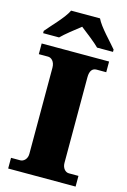

<svg xmlns="http://www.w3.org/2000/svg" viewBox="-138 -995 701 1059"><g transform="rotate(15 213.0 -465.5)"><path d="M14 -784V-771H105C126 -793 183 -838 213 -861C243 -838 301 -793 322 -771H413V-784C382 -822 317 -886 296 -931H131C110 -886 45 -822 14 -784ZM21 0H406V-61H351C331 -61 313 -81 313 -110V-599C313 -636 327 -653 351 -653H406V-714H21V-653H74C92 -653 113 -636 113 -600V-108C113 -78 92 -61 74 -61H21Z"/></g></svg>

Font: Noto Serif Lao Black
Style: Regular
Weight: 900
Designer: Monotype Design Team
Foundry: Monotype Imaging Inc.
Version: Version 2.003